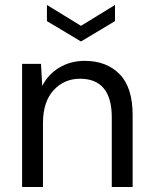

<svg xmlns="http://www.w3.org/2000/svg" viewBox="-20 -753 613 773"><path d="M69 0V-496H145L150 -407Q174 -454 219 -481Q264 -508 321 -508Q409 -508 461.5 -454.5Q514 -401 514 -290V0H430V-281Q430 -358 398 -397Q366 -436 302 -436Q238 -436 195.5 -389.5Q153 -343 153 -257V0ZM306 -586 169 -668V-733L306 -649L443 -733V-668Z"/></svg>

Font: Rethink Sans
Style: Regular
Weight: 400
Designer: The Rethink Sans project authors (Hans Thiessen). DM Sans designed by Colophon Foundry.
Foundry: Rethink Communications LLC
Version: Version 1.001